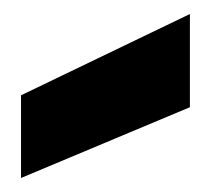

<svg xmlns="http://www.w3.org/2000/svg" viewBox="-20 -850 301 274"><path d="M251 -697 10 -596V-714L251 -830Z"/></svg>

Font: Poppins A&M
Style: Bold-A&M
Weight: 700
Designer: Ninad Kale (Devanagari), Jonny Pinhorn (Latin)
Foundry: Indian Type Foundry
Version: 4.004